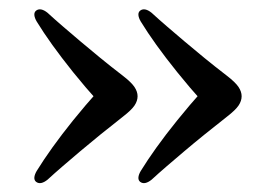

<svg xmlns="http://www.w3.org/2000/svg" viewBox="-20 -447 597 417"><path d="M504.8 -238Q504.8 -227.8 498.1 -217.8Q491.4 -207.9 473.2 -193.8Q446.8 -173.2 423.8 -154.5Q400.8 -135.9 380.5 -118.7Q360.1 -101.5 342.3 -86.1Q324.5 -70.8 309.3 -56.8Q302 -50.9 295.7 -49.6Q289.4 -48.3 284.5 -52Q280.2 -55.4 280.6 -61.5Q281 -67.7 285.7 -75.7Q300.1 -99.1 319.7 -126.5Q339.3 -153.9 364.8 -185.5Q390.2 -217.1 422.4 -253.2V-222.8Q390.2 -258.7 364.8 -290.4Q339.3 -322.1 319.7 -349.4Q300.1 -376.7 285.7 -400.3Q281 -408.3 280.6 -414.5Q280.2 -420.6 284.5 -424Q289.4 -427.7 295.7 -426.4Q302 -425.1 309.3 -419.2Q324.5 -405.2 342.3 -389.9Q360.1 -374.5 380.5 -357.3Q400.8 -340.1 423.8 -321.3Q446.8 -302.5 473.2 -282.2Q491.4 -268.1 498.1 -258Q504.8 -247.9 504.8 -238ZM278.8 -238Q278.8 -227.8 272.1 -217.8Q265.4 -207.9 247.2 -193.8Q220.8 -173.2 197.8 -154.5Q174.8 -135.9 154.5 -118.7Q134.1 -101.5 116.3 -86.1Q98.5 -70.8 83.3 -56.8Q76 -50.9 69.7 -49.6Q63.4 -48.3 58.5 -52Q54.2 -55.4 54.6 -61.5Q55 -67.7 59.7 -75.7Q74.1 -99.1 93.7 -126.5Q113.3 -153.9 138.7 -185.5Q164.2 -217.1 196.4 -253.2V-222.8Q164.2 -258.7 138.7 -290.4Q113.3 -322.1 93.7 -349.4Q74.1 -376.7 59.7 -400.3Q55 -408.3 54.6 -414.5Q54.2 -420.6 58.5 -424Q63.4 -427.7 69.7 -426.4Q76 -425.1 83.3 -419.2Q98.5 -405.2 116.3 -389.9Q134.1 -374.5 154.5 -357.3Q174.8 -340.1 197.8 -321.3Q220.8 -302.5 247.2 -282.2Q265.4 -268.1 272.1 -258Q278.8 -247.9 278.8 -238Z"/></svg>

Font: Fraunces
Style: Regular
Weight: 900
Version: Version 1.000;[b76b70a41]